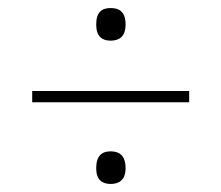

<svg xmlns="http://www.w3.org/2000/svg" viewBox="-20 -597 550 477"><path d="M255 -496C276 -496 292 -506 292 -536C292 -568 276 -577 255 -577C234 -577 219 -568 219 -536C219 -506 234 -496 255 -496ZM60 -343H450V-371H60ZM255 -140C276 -140 292 -150 292 -179C292 -211 276 -221 255 -221C234 -221 219 -211 219 -179C219 -150 234 -140 255 -140Z"/></svg>

Font: Noto Serif Myanmar SemiCondensed Thin
Style: Regular
Weight: 100
Width: 4
Designer: Ben Mitchell and the Monotype Design Team
Foundry: Monotype Imaging Inc.
Version: Version 2.106